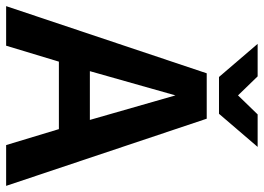

<svg xmlns="http://www.w3.org/2000/svg" viewBox="-139 -723 860 626"><g transform="rotate(90 291.0 -410.0)"><path d="M457 -820H351L289 -756L227 -820H121L229 -694H349ZM289 -552 369 -273H210ZM584 0 365 -654H217L-2 0H127L179 -172H399L451 0Z"/></g></svg>

Font: Falling Sky
Style: Med
Weight: 500
Designer: Paul D. Hunt
Foundry: Adobe Systems Incorporated
Version: Version 1.02